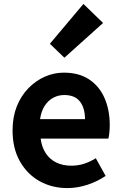

<svg xmlns="http://www.w3.org/2000/svg" viewBox="-20 -944 621 978"><path d="M323 14Q245 14 182 -21Q119 -56 81.5 -122Q44 -188 44 -280Q44 -348 65.5 -402Q87 -456 124.5 -494.5Q162 -533 208.5 -553.5Q255 -574 305 -574Q382 -574 434 -539.5Q486 -505 512.5 -444.5Q539 -384 539 -306Q539 -286 537 -267.5Q535 -249 532 -238H187Q193 -193 214 -162Q235 -131 268 -115.5Q301 -100 343 -100Q377 -100 407 -109.5Q437 -119 468 -138L518 -48Q477 -20 426 -3Q375 14 323 14ZM184 -337H413Q413 -393 387.5 -426.5Q362 -460 307 -460Q278 -460 252 -446.5Q226 -433 208 -405.5Q190 -378 184 -337ZM308 -650 234 -721 405 -924 505 -827Z"/></svg>

Font: Noto Sans KR
Style: Bold
Weight: 700
Designer: Ryoko NISHIZUKA  (kana, bopomofo & ideographs); Paul D. Hunt (Latin, Greek & Cyrillic); Sandoll Communications , Soo-you
Foundry: Adobe
Version: Version 2.004-H2;hotconv 1.0.118;makeotfexe 2.5.65603